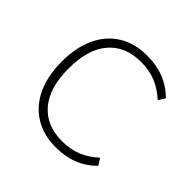

<svg xmlns="http://www.w3.org/2000/svg" viewBox="-179 -886 1068 1068"><g transform="rotate(45 354.5 -352.5)"><path d="M399 8Q302 8 231.5 -35.5Q161 -79 123 -160Q85 -241 85 -353Q85 -465 122.5 -545.5Q160 -626 230.5 -669.5Q301 -713 399 -713Q473 -713 533 -689Q593 -665 639 -618L614 -579Q566 -623 514.5 -643.5Q463 -664 398 -664Q276 -664 207.5 -584.5Q139 -505 139 -353Q139 -201 207.5 -121Q276 -41 398 -41Q463 -41 514.5 -61.5Q566 -82 614 -126L639 -87Q593 -40 533 -16Q473 8 399 8Z"/></g></svg>

Font: Nunito Sans 7pt ExtraLight
Style: Regular
Weight: 250
Designer: Vernon Adams
Foundry: Vernon Adams
Version: Version 3.101;gftools[0.9.27]